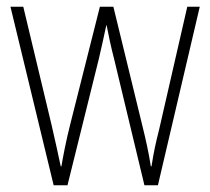

<svg xmlns="http://www.w3.org/2000/svg" viewBox="-20 -549 623 569"><path d="M318 -375 408 0H448L572 -529H535L452 -167C441 -123 436 -101 429 -56H427C421 -95 412 -136 402 -176L316 -529H276L188 -180C176 -133 167 -86 162 -56H160C152 -93 144 -131 133 -178L49 -529H11L139 0H180L273 -375C281 -408 288 -442 295 -474H296C302 -442 309 -410 318 -375Z"/></svg>

Font: Noto Sans Arabic UI Cn XLt
Style: Regular
Weight: 200
Width: 3
Designer: Monotype Design Team, Nadine Chahine and Nizar Qandah
Foundry: Monotype Imaging Inc.
Version: Version 2.010